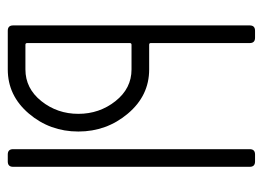

<svg xmlns="http://www.w3.org/2000/svg" viewBox="-111 -565 676 494"><g transform="rotate(90 227.0 -318.0)"><path d="M409.2 -622.6V-13.7Q409.2 0 395.5 0H377.4Q363.8 0 363.8 -13.7V-622.6Q363.8 -636.2 377.4 -636.2H395.5Q409.2 -636.2 409.2 -622.6ZM318.4 -181.6Q318.4 -108.4 272.2 -54.2Q226.1 0 158.7 0H59.1Q45.4 0 45.4 -13.7V-622.6Q45.4 -636.2 59.1 -636.2H77.1Q90.8 -636.2 90.8 -622.6V-367.7Q90.8 -363.8 95.2 -363.8H158.7Q226.1 -363.8 272.2 -309.1Q318.4 -254.4 318.4 -181.6ZM158.7 -318.4H95.2Q90.8 -318.4 90.8 -314V-49.8Q90.8 -45.4 95.2 -45.4H158.7Q207.5 -45.4 240.2 -86.4Q272.9 -127.4 272.9 -181.6Q272.9 -235.8 240.2 -277.1Q207.5 -318.4 158.7 -318.4Z"/></g></svg>

Font: GOSTRUS
Style: type A
Weight: 200
Designer: Юрий и Татьяна Кривогуз
Version: Version 01.0